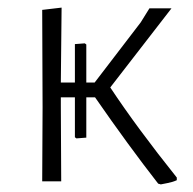

<svg xmlns="http://www.w3.org/2000/svg" viewBox="-20 -477 507 505"><path d="M445 -10V-3Q434 2 420.5 4.5Q407 7 403 8L396 6Q318 -94 230 -221H207V-115L181 -113L177 -116V-221H140V-198L141 0H91L92 -195L91 -451L142 -457L140 -260H177V-361L203 -363L207 -360V-260H229L350 -418L373 -455H431L270 -247Q341 -140 445 -10Z"/></svg>

Font: Luna Sans Light
Style: Regular
Weight: 300
Designer: Juan Pablo del Peral
Foundry: Huerta Tipografica
Version: Version 2.001; ttfautohint (v1.5)